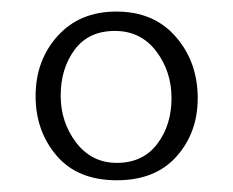

<svg xmlns="http://www.w3.org/2000/svg" viewBox="-20 -678 400 329"><path d="M179.2 -658.2Q243.7 -658.2 281.2 -615Q318.8 -571.8 318.8 -509.8Q318.8 -450.7 282.5 -409.9Q246.1 -369.1 180.2 -369.1Q112.8 -369.1 76.9 -411.4Q41 -453.6 41 -513.2Q41 -574.7 78.9 -616.5Q116.7 -658.2 179.2 -658.2ZM180.2 -398.9Q224.6 -398.9 249.3 -431.2Q273.9 -463.4 273.9 -509.8Q273.9 -555.7 247.6 -590.3Q221.2 -625 176.8 -625Q131.8 -625 107.9 -592.8Q84 -560.5 84 -514.2Q84 -468.3 110.6 -433.6Q137.2 -398.9 180.2 -398.9Z"/></svg>

Font: Quattrocento Roman
Style: Regular
Weight: 400
Designer: Pablo Impallari
Foundry: Pablo Impallari. www.impallari.com Igino Marini. www.ikern.com
Version: Version 1.000